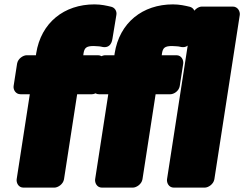

<svg xmlns="http://www.w3.org/2000/svg" viewBox="-20 -818 1114 876"><path d="M407 -608C421 -607 435 -607 442 -605C487 -593 492 -635 493 -641L511 -750C514 -767 504 -783 488 -787C467 -792 442 -798 411 -798C273 -798 167 -715 145 -574L144 -566H102C86 -566 62 -551 58 -528L42 -425C40 -409 51 -388 74 -388H116L56 0C54 16 64 38 87 38H228C244 38 268 23 272 0L332 -388H399C415 -388 438 -402 442 -425L458 -528C460 -544 450 -566 427 -566H360L361 -574C365 -599 373 -608 407 -608ZM765 -608C779 -607 793 -607 800 -605C845 -593 850 -635 851 -641L869 -750C872 -767 862 -783 846 -787C825 -792 800 -798 769 -798C631 -798 525 -715 503 -574L502 -566H460C444 -566 420 -551 416 -528L400 -425C398 -409 409 -388 432 -388H474L414 0C412 16 422 38 445 38H586C602 38 626 23 630 0L690 -388H757C773 -388 796 -402 800 -425L816 -528C818 -544 808 -566 785 -566H718L719 -574C723 -599 731 -608 765 -608ZM914 38C930 38 954 23 958 0L1074 -750C1076 -766 1065 -788 1042 -788H901C885 -788 862 -773 858 -750L742 0C740 16 750 38 773 38Z"/></svg>

Font: Asimov Print
Style: EIt
Weight: 500
Designer: Google
Version: Version 2.000980; 2014